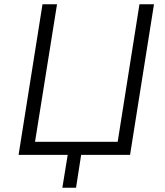

<svg xmlns="http://www.w3.org/2000/svg" viewBox="-20 -725 774 899"><path d="M272 154 297 0H67L179 -705H247L144 -61H531L633 -705H701L589 0H360L336 154Z"/></svg>

Font: Nunito Sans 7pt SemiCondensed Light
Style: Italic
Weight: 300
Width: 4
Italic angle: -9°
Designer: Vernon Adams
Foundry: Vernon Adams
Version: Version 3.101;gftools[0.9.27]